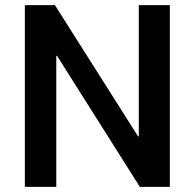

<svg xmlns="http://www.w3.org/2000/svg" viewBox="-20 -727 757 747"><path d="M640.7 0H524L202 -509.7H199V0H76.7V-707H193.7L517 -196.7H520V-707H640.7Z"/></svg>

Font: Asta Sans Light
Style: Regular
Weight: 300
Designer: 42dot
Version: Version 1.000